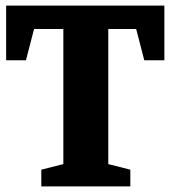

<svg xmlns="http://www.w3.org/2000/svg" viewBox="-20 -668 610 688"><path d="M128 0V-60L207 -80V-564H102L73 -452H2V-648H569V-452H497L468 -564H368V-80L447 -60V0Z"/></svg>

Font: Faustina ExtraBold
Style: Regular
Weight: 800
Designer: Alfonso Garcia
Foundry: http://www.omnibus-type.com
Version: Version 1.200